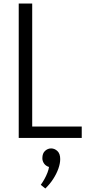

<svg xmlns="http://www.w3.org/2000/svg" viewBox="-20 -788 497 1097"><path d="M239 289 213 268Q224 253 234 235Q244 217 251 199Q258 181 260 166Q241 160 231.5 146Q222 132 222 116Q222 88 237.5 74Q253 60 272 60Q292 60 308 75Q324 90 324 121Q324 146 313.5 175.5Q303 205 284 234.5Q265 264 239 289ZM147 -65H447V0H87V-768H164V-49Z"/></svg>

Font: Yaldevi
Style: Regular
Weight: 400
Designer: Sol Matas, Rajitha Manaperi, Kosala Senevirathne
Foundry: Mooniak
Version: Version 1.100